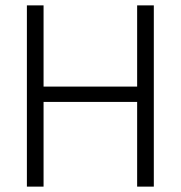

<svg xmlns="http://www.w3.org/2000/svg" viewBox="-20 -694 672 714"><path d="M552 0H490V-315H142V0H80V-674H142V-372H490V-674H552Z"/></svg>

Font: Hind Mysuru Light
Style: Regular
Weight: 300
Designer: Manushi Parikh, Hitesh Malaviya
Foundry: Indian Type Foundry
Version: Version 0.703;PS 1.0;hotconv 1.0.86;makeotf.lib2.5.63406